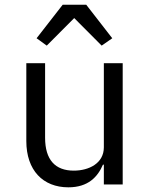

<svg xmlns="http://www.w3.org/2000/svg" viewBox="-20 -785 640 817"><path d="M421.9 0H502.1V-516H421.9V-158C421.9 -89.8 358 -58.9 294 -58.9C214.8 -58.9 171.9 -105.1 171.9 -198.9V-516H92V-185C92 -60 163 12.1 271 12.1C355.8 12.1 396 -33 418 -84.2H421.9ZM135.7 -622.2 179 -590.9 295.8 -708.1 412.6 -590.9 457.7 -622.2 346.9 -764.9H246.8Z"/></svg>

Font: Margiela Mono
Style: Regular
Weight: 400
Designer: Mike Abbink, Paul van der Laan, Pieter van Rosmalen
Foundry: Bold Monday
Version: Version 2.003 2021